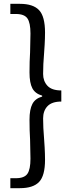

<svg xmlns="http://www.w3.org/2000/svg" viewBox="-20 -812 378 1002"><path d="M34 118H63Q107 118 123 95Q139 72 139 16Q139 -19 137 -83Q134 -130 134 -187Q134 -241 149 -269.5Q164 -298 200 -308V-313Q164 -323 149 -351Q134 -379 134 -434Q134 -493 137 -539Q139 -601 139 -637Q139 -693 123 -716Q107 -739 63 -739H34V-792H84Q153 -792 184 -759Q215 -726 215 -642Q215 -612 213 -578.5Q211 -545 210 -533Q205 -476 205 -426Q205 -389 227.5 -364.5Q250 -340 300 -340V-282Q251 -282 228 -258Q205 -234 205 -194Q205 -146 210 -89Q211 -77 213 -43Q215 -9 215 22Q215 105 184 137.5Q153 170 84 170H34Z"/></svg>

Font: Merged Yaku Han JP
Style: Regular
Weight: 400
Designer: Ryoko NISHIZUKA 西塚涼子 (kana, bopomofo & ideographs); Paul D. Hunt (Latin, Greek & Cyrillic); Sandoll Communications 산돌커뮤니
Foundry: Adobe
Version: Version 2.004